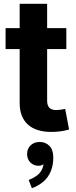

<svg xmlns="http://www.w3.org/2000/svg" viewBox="-20 -696 406 1024"><path d="M333.7 -545.9V-434.3H9.8V-545.9ZM84.9 -675.8H231.4V-159.8Q231.4 -133.7 243 -121.4Q254.6 -109 281.1 -109Q289.6 -109 304.7 -111.1Q319.7 -113.2 327.6 -115.1L348.5 -5.3Q324 2 300 4.8Q275.9 7.6 253.8 7.6Q171.7 7.6 128.3 -32.2Q84.9 -72.1 84.9 -146.9ZM150 307.9 133.1 263.9Q178.7 245.7 196.5 220.6Q214.2 195.4 214.2 155.9Q214.2 149.7 214.2 144Q214.2 138.3 214.2 132.6H228.6Q228.6 155.2 218.8 171.6Q209 188.1 185.8 188.1Q159.4 188.1 141.9 170.5Q124.5 152.9 124.5 125.2Q124.5 97 143.4 79.1Q162.3 61.1 191.8 61.1Q222.9 61.1 243.6 82Q264.2 103 264.2 143.3Q264.2 203.7 236.2 244.8Q208.1 286 150 307.9Z"/></svg>

Font: Inter Variable LoSnoCo
Style: Regular
Weight: 400
Designer: Rasmus Andersson
Foundry: rsms
Version: Version 4.000;git-a52131595; featfreeze: case,dlig,ss01,ss02